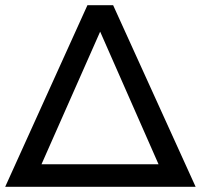

<svg xmlns="http://www.w3.org/2000/svg" viewBox="-21 -720 774 740"><path d="M139 -87H590L365 -598ZM415 -700 733 0H-1L316 -700Z"/></svg>

Font: Montserrat Z Med
Style: Regular
Weight: 500
Designer: Julieta Ulanovsky
Foundry: Julieta Ulanovsky
Version: Version 8.000